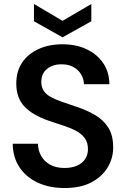

<svg xmlns="http://www.w3.org/2000/svg" viewBox="-20 -935 635 967"><path d="M305 12Q229 12 170.5 -15Q112 -42 78.5 -92Q45 -142 44 -211H171Q172 -176 188 -148.5Q204 -121 233.5 -105Q263 -89 305 -89Q341 -89 367.5 -100.5Q394 -112 408.5 -133.5Q423 -155 423 -184Q423 -217 407 -239Q391 -261 364 -275.5Q337 -290 302 -301.5Q267 -313 228 -326Q146 -354 104 -397.5Q62 -441 62 -514Q62 -575 91 -619Q120 -663 173 -687.5Q226 -712 294 -712Q364 -712 416.5 -687Q469 -662 499.5 -617.5Q530 -573 531 -511H403Q402 -537 389 -559.5Q376 -582 351.5 -596.5Q327 -611 292 -611Q263 -612 239 -601.5Q215 -591 201.5 -571.5Q188 -552 188 -523Q188 -495 201 -476.5Q214 -458 237.5 -445.5Q261 -433 293 -422Q325 -411 363 -398Q415 -381 457.5 -356.5Q500 -332 525 -293Q550 -254 550 -192Q550 -138 522 -91.5Q494 -45 440 -16.5Q386 12 305 12ZM295 -747 151 -828V-915L295 -830L440 -915V-828Z"/></svg>

Font: DM Sans 20pt SemiBold
Style: Regular
Weight: 600
Version: Version 4.004;gftools[0.9.30]